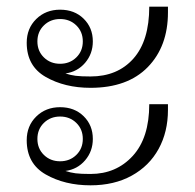

<svg xmlns="http://www.w3.org/2000/svg" viewBox="-20 -567 583 575"><path d="M60 -439Q60 -482 88.5 -510Q117 -538 160 -538Q203 -538 230.5 -511Q258 -484 258 -443Q258 -406 235 -379Q212 -352 176 -347Q191 -342 206.5 -340Q222 -338 251 -338Q332 -338 379.5 -391.5Q427 -445 427 -547H483V-530Q483 -428 422.5 -366Q362 -304 251 -304Q174 -304 117 -336.5Q60 -369 60 -439ZM228 -443Q228 -472 208.5 -491Q189 -510 160 -510Q131 -510 111.5 -491Q92 -472 92 -443Q92 -414 111.5 -395Q131 -376 160 -376Q189 -376 208.5 -395Q228 -414 228 -443ZM60 -147Q60 -190 88.5 -218Q117 -246 160 -246Q203 -246 230.5 -219Q258 -192 258 -151Q258 -114 235 -87Q212 -60 176 -55Q191 -50 206.5 -48Q222 -46 251 -46Q328 -46 377.5 -100Q427 -154 427 -255H483V-238Q483 -172 455 -121Q427 -70 374.5 -41Q322 -12 251 -12Q174 -12 117 -44.5Q60 -77 60 -147ZM228 -151Q228 -180 208.5 -199Q189 -218 160 -218Q131 -218 111.5 -199Q92 -180 92 -151Q92 -122 111.5 -103Q131 -84 160 -84Q189 -84 208.5 -103Q228 -122 228 -151Z"/></svg>

Font: Fahkwang ExtraLight
Style: Regular
Weight: 275
Designer: Suppakit Chalermlarp | Katatrad Co.,Ltd.
Foundry: Cadson Demak Co.,Ltd.
Version: Version 1.000; ttfautohint (v1.6)